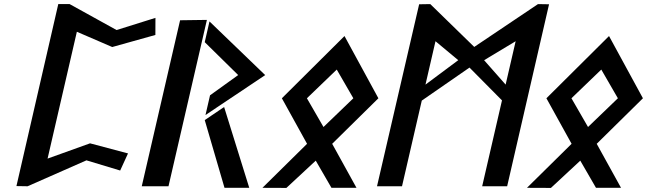

<svg xmlns="http://www.w3.org/2000/svg" viewBox="-20 -924 3158 937"><path d="M548.9 -777.4 319.9 -904H264.4L60.2 -15.9L114.7 -15L401.9 -141.5L566.5 -91.8L604.7 -175.3L419.4 -224.5L212.2 -150L355.1 -769L527.7 -694.5L738.3 -753.4L738.6 -836.8Z M1073.7 -401.8 979.2 -337.9 1075.6 -7.5H1196.4ZM979.2 -718.2 1142.4 -557.7 1005 -458.9 982.8 -362.6 1274.2 -557.5 1002.3 -819.4ZM858.9 -825.1 671.8 -15H802.3L989.7 -826.9Z M1704.4 -444.4 1558.7 -304.2 1477.8 -444.4 1623.4 -584.5ZM1355.6 -444.4 1478.5 -222.2 1260.7 -7.4 1377.6 -6.9 1520.9 -140 1597.5 -7.5H1719.7L1601.1 -222.2L1826.6 -444.4L1661.2 -748.1Z M2659.5 -903.1 2605.5 -904 2294.4 -695 2079.9 -904 2025.5 -903.1 1819.9 -15H1941.9L2038.4 -433.1L2271.2 -594.2L2429.8 -434.1L2333.1 -15H2455ZM2342.6 -630.2 2496.5 -722.8 2447.6 -511.1ZM2056.4 -511.1 2105.3 -722.8 2216.4 -630.3Z M2995.4 -444.4 2849.7 -304.2 2768.8 -444.4 2914.4 -584.5ZM2646.6 -444.4 2769.5 -222.2 2551.7 -7.4 2668.6 -6.9 2811.9 -140 2888.5 -7.5H3010.7L2892.1 -222.2L3117.6 -444.4L2952.2 -748.1Z"/></svg>

Font: Stormning
Style: LightObl
Weight: 400
Designer: Robert Jablonski, Mew Too
Foundry: Cannot Into Space Fonts
Version: Version 0.90